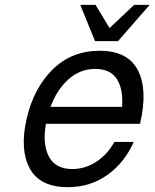

<svg xmlns="http://www.w3.org/2000/svg" viewBox="-20 -750 639 794"><path d="M468 -580H373L312 -730H375L433 -634L535 -730H599ZM261 24Q145 24 103 -53.5Q61 -131 90 -258Q119 -385 197.5 -462.5Q276 -540 392 -540Q509 -540 550.5 -459Q592 -378 559 -238H474H170Q155 -155 182 -103Q209 -51 279 -51Q333 -51 379 -81.5Q425 -112 453 -163H533Q495 -77 424 -26.5Q353 24 261 24ZM374 -465Q311 -465 263 -422Q215 -379 189 -308H485Q490 -382 463 -423.5Q436 -465 374 -465Z"/></svg>

Font: Miedinger
Style: Italic
Weight: 400
Italic angle: -13°
Version: Version 001.000